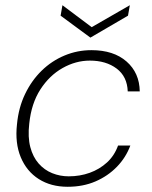

<svg xmlns="http://www.w3.org/2000/svg" viewBox="-20 -703 583 735"><path d="M239 12Q175 12 128.5 -17.5Q82 -47 59.5 -101Q37 -155 45 -227Q51 -291 76 -343Q101 -395 139.5 -432.5Q178 -470 227 -490.5Q276 -511 330 -511Q415 -511 464.5 -467.5Q514 -424 515 -353H469Q467 -410 426.5 -440.5Q386 -471 324 -471Q270 -471 219.5 -442.5Q169 -414 134.5 -360.5Q100 -307 92 -230Q86 -178 96 -140Q106 -102 128 -77Q150 -52 180 -40Q210 -28 243 -28Q286 -28 323.5 -41.5Q361 -55 389.5 -81Q418 -107 432 -146H479Q462 -100 427.5 -64.5Q393 -29 345.5 -8.5Q298 12 239 12ZM477 -683 470 -643 326 -559 212 -643 219 -683 331 -599Z"/></svg>

Font: DM Sans 20pt ExtraLight
Style: Italic
Weight: 250
Italic angle: -10°
Version: Version 4.004;gftools[0.9.30]